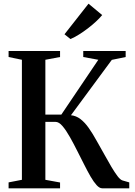

<svg xmlns="http://www.w3.org/2000/svg" viewBox="-20 -1019 728 1039"><path d="M26.5 0V-32L98.5 -46V-695.5L26.5 -710.5V-743H305V-710.5L225.5 -695.5V-399H312L512 -695.5L430.5 -710.5V-743H660V-710.5L585 -695L364 -395.5Q392 -392.5 415.2 -374.8Q438.5 -357 460 -326.8Q481.5 -296.5 504.5 -254.5Q525.5 -218.5 545.2 -182.2Q565 -146 583 -115.8Q601 -85.5 616 -65.8Q631 -46 643 -42.5L679.5 -32V0H533Q518.5 0 502.8 -17.2Q487 -34.5 470.2 -63.5Q453.5 -92.5 435.5 -128.5Q417.5 -164.5 398.5 -201.5Q379 -240.5 358.5 -277Q338 -313.5 318.5 -336.5Q299 -359.5 280.5 -359.5H225.5V-46L305 -31.5V0ZM361 -808 329 -833.5 459 -999 533 -937.5Q519.5 -921 499.2 -902.2Q479 -883.5 455.5 -865.5Q432 -847.5 408 -832.5Q384 -817.5 362 -808Z"/></svg>

Font: Merriweather 96pt SemiBold
Style: Regular
Weight: 600
Version: Version 2.100